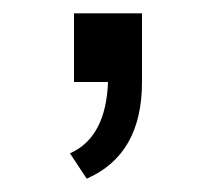

<svg xmlns="http://www.w3.org/2000/svg" viewBox="-20 -123 324 288"><path d="M91 0V-103H193V0Q193 109 110 145L85 107Q139 83 142 0Z"/></svg>

Font: MongolianScript
Style: Regular
Weight: 400
Designer: Bolorsoft LLC, NUM
Foundry: Bolorsoft LLC
Version: Version 3.2